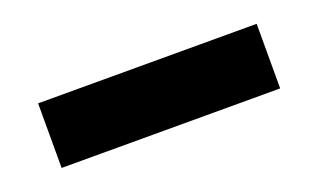

<svg xmlns="http://www.w3.org/2000/svg" viewBox="-31 -786 526 317"><g transform="rotate(-20 232.0 -627.0)"><path d="M40 -684.5H424V-571H40Z"/></g></svg>

Font: Marine Company Thin
Style: Regular
Weight: 100
Designer: Rodrigo Fuenzalida
Foundry: fragTYPE
Version: Version 1.000